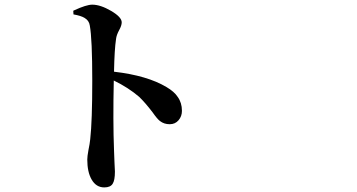

<svg xmlns="http://www.w3.org/2000/svg" viewBox="-20 -774 1540 828"><path d="M429.7 34.2Q394.5 34.2 375 0Q356.4 -32.2 356.4 -85.9Q356.4 -99.6 361.3 -126Q367.2 -154.3 369.1 -173.8Q377.9 -252.9 377.9 -425.8Q377.9 -606.4 367.2 -664.1Q364.3 -685.5 343.8 -697.3Q329.1 -706.1 296.9 -711.9L295.9 -727.5Q296.9 -728.5 299.8 -729.5Q352.5 -753.9 377.9 -753.9Q413.1 -753.9 459 -727.1Q504.9 -700.2 504.9 -677.7Q504.9 -664.1 494.1 -644.5Q482.4 -623 480.5 -606.4Q473.6 -561.5 471.7 -464.8Q615.2 -448.2 698.2 -398.4Q731.4 -378.9 746.1 -356.4Q764.6 -331.1 764.6 -295.9Q764.6 -272.5 750 -255.4Q735.4 -238.3 711.9 -238.3Q687.5 -238.3 669.9 -252Q658.2 -260.7 637.7 -290Q606.4 -331.1 580.1 -356.4Q533.2 -396.5 470.7 -426.8Q466.8 -251 471.7 -127Q472.7 -107.4 473.6 -76.2Q475.6 -42 475.6 -34.2Q475.6 3.9 465.8 18.6Q456.1 34.2 429.7 34.2Z"/></svg>

Font: Bpmf GenRyu Min B
Style: B
Weight: 700
Foundry: But Ko
Version: Version 1.320